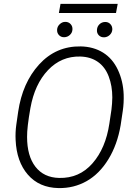

<svg xmlns="http://www.w3.org/2000/svg" viewBox="-20 -960 701 990"><path d="M58.6 0ZM281.7 9.8Q182.1 7.8 123.8 -59.3Q65.4 -126.5 60.5 -238.8Q58.6 -277.8 64 -316.4L73.7 -383.8Q95.7 -532.7 181.2 -627Q268.6 -723.1 397 -720.7Q462.4 -719.2 511.5 -688.7Q560.5 -658.2 587.9 -599.9Q615.2 -541.5 617.7 -471.7Q619.1 -429.7 613.3 -389.6L602.1 -314.5Q585 -213.9 538.8 -138.7Q492.7 -63.5 426.8 -26.1Q360.8 11.2 281.7 9.8ZM554.7 -395Q558.6 -425.8 559.1 -457.5Q559.1 -517.1 540.5 -565.9Q522 -614.7 484.6 -640.9Q447.3 -667 394 -668.5Q296.4 -670.9 227.5 -598.4Q158.7 -525.9 136.7 -402.3Q119.1 -302.2 119.6 -254.4Q119.6 -155.8 162.8 -100.1Q206.1 -44.4 284.7 -42.5Q388.7 -40 456.8 -117.7Q524.9 -195.3 543.9 -322.8ZM578.1 -893.1H283.7L292 -939.9H586.9ZM274.4 -807.1Q275.4 -823.7 288.1 -835.4Q300.8 -847.2 315.9 -847.2Q333 -847.7 344 -835.9Q355 -824.2 353.5 -807.1Q352.5 -791 340.3 -779.8Q328.1 -768.6 311.5 -768.1Q294.9 -767.6 284.2 -778.8Q273.4 -790 274.4 -807.1ZM480 -806.6Q481 -823.2 492.7 -834.7Q504.4 -846.2 521.5 -846.7Q538.6 -847.2 549.3 -835.4Q560.1 -823.7 559.1 -806.6Q557.6 -790.5 545.4 -779.3Q533.2 -768.1 517.1 -767.6Q500 -767.1 489.3 -778.3Q478.5 -789.6 480 -806.6Z"/></svg>

Font: Roboto Light
Style: Italic
Weight: 300
Italic angle: -12°
Designer: Google
Version: Version 2.134; 2016; ttfautohint (v1.6)